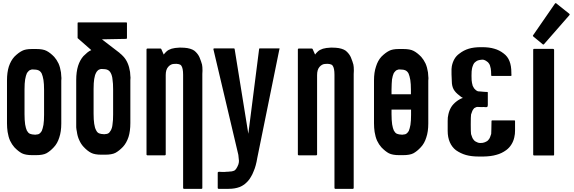

<svg xmlns="http://www.w3.org/2000/svg" viewBox="-20 -987 3644 1219"><path d="M369.1 -474.6Q369.1 -383.8 369.1 -203.1Q369.1 -151.4 356.4 -114.3Q344.7 -76.2 321.3 -51.8Q297.9 -26.4 274.4 -13.7Q252 -2 209 -2Q207 -2 205.1 -2Q203.1 -2 202.1 -2Q201.2 -2 199.2 -2Q195.3 -2 191.4 -2Q187.5 -2 184.6 -2Q142.6 -2 119.1 -13.7Q96.7 -25.4 71.3 -51.8Q55.7 -69.3 43.9 -93.8Q33.2 -118.2 28.3 -149.4Q26.4 -162.1 25.4 -175.8Q24.4 -189.5 24.4 -204.1Q24.4 -294.9 24.4 -476.6Q24.4 -527.3 36.1 -564.5Q48.8 -602.5 71.3 -627Q96.7 -652.3 120.1 -664.1Q141.6 -675.8 181.6 -675.8Q184.6 -675.8 186.5 -675.8Q188.5 -675.8 190.4 -675.8Q192.4 -675.8 193.4 -675.8Q194.3 -675.8 196.3 -675.8Q200.2 -675.8 204.1 -675.8Q208 -675.8 210.9 -675.8Q252.9 -675.8 275.4 -664.1Q298.8 -652.3 324.2 -626Q339.8 -608.4 351.6 -584Q362.3 -559.6 367.2 -527.3Q368.2 -514.6 369.1 -502Q369.1 -496.1 370.1 -491.2Q370.1 -483.4 369.1 -474.6ZM259.8 -416Q259.8 -435.5 258.8 -451.2Q256.8 -466.8 255.9 -479.5Q253.9 -492.2 251 -502Q248 -512.7 245.1 -519.5Q241.2 -527.3 236.3 -532.2Q231.4 -537.1 225.6 -540Q214.8 -544.9 205.1 -544.9Q196.3 -545.9 189.5 -545.9Q187.5 -545.9 185.5 -545.9Q183.6 -545.9 181.6 -545.9Q178.7 -544.9 175.8 -543.9Q172.9 -543 169.9 -542Q164.1 -539.1 159.2 -533.2Q154.3 -528.3 150.4 -521.5Q147.5 -514.6 144.5 -504.9Q141.6 -495.1 139.6 -482.4Q137.7 -470.7 136.7 -455.1Q135.7 -438.5 135.7 -419.9Q135.7 -400.4 135.7 -360.4Q135.7 -327.1 135.7 -261.7Q135.7 -243.2 136.7 -226.6Q138.7 -210.9 139.6 -197.3Q141.6 -184.6 144.5 -174.8Q147.5 -165 150.4 -158.2Q154.3 -151.4 159.2 -145.5Q164.1 -140.6 169.9 -137.7Q173.8 -135.7 183.6 -133.8Q193.4 -132.8 203.1 -131.8Q204.1 -131.8 206.1 -131.8Q207 -132.8 210 -132.8Q213.9 -133.8 218.8 -133.8Q224.6 -134.8 225.6 -135.7Q231.4 -138.7 236.3 -143.6Q241.2 -149.4 245.1 -155.3Q248 -163.1 251 -172.9Q253.9 -182.6 255.9 -194.3Q257.8 -207 258.8 -222.7Q259.8 -239.3 259.8 -257.8Q259.8 -310.5 259.8 -416Z M807.6 -477.5Q807.6 -386.7 807.6 -206.1Q807.6 -154.3 795.9 -117.2Q783.2 -79.1 760.7 -54.7Q736.3 -29.3 712.9 -16.6Q690.4 -4.9 647.5 -4.9Q645.5 -4.9 643.6 -4.9Q641.6 -4.9 640.6 -4.9Q639.6 -4.9 637.7 -4.9Q633.8 -4.9 629.9 -4.9Q626 -4.9 623 -4.9Q581.1 -4.9 558.6 -16.6Q535.2 -28.3 510.7 -54.7Q494.1 -72.3 483.4 -96.7Q471.7 -121.1 467.8 -152.3Q464.8 -165 463.9 -178.7Q463.9 -192.4 463.9 -207Q463.9 -297.9 463.9 -479.5Q463.9 -530.3 475.6 -568.4Q487.3 -605.5 509.8 -630.9Q522.5 -643.6 534.2 -653.3Q545.9 -663.1 559.6 -668.9Q530.3 -694.3 472.7 -745.1Q472.7 -745.1 472.7 -746.1Q472.7 -746.1 472.7 -747.1Q472.7 -777.3 472.7 -839.8Q472.7 -841.8 473.6 -843.8Q475.6 -844.7 477.5 -844.7Q579.1 -844.7 781.2 -844.7Q783.2 -844.7 785.2 -843.8Q786.1 -841.8 786.1 -839.8Q786.1 -808.6 786.1 -746.1Q786.1 -743.2 785.2 -742.2Q783.2 -740.2 781.2 -740.2Q730.5 -739.3 627 -737.3Q665 -709 740.2 -650.4Q740.2 -650.4 739.3 -650.4Q745.1 -646.5 751 -640.6Q756.8 -635.7 762.7 -628.9Q779.3 -611.3 790 -586.9Q800.8 -562.5 805.7 -530.3Q806.6 -517.6 807.6 -504.9Q808.6 -499 808.6 -494.1Q808.6 -486.3 807.6 -477.5ZM698.2 -418.9Q698.2 -437.5 697.3 -454.1Q696.3 -469.7 694.3 -482.4Q693.4 -495.1 690.4 -504.9Q687.5 -515.6 683.6 -522.5Q679.7 -530.3 674.8 -535.2Q669.9 -540 664.1 -543Q653.3 -547.9 644.5 -547.9Q634.8 -548.8 628.9 -548.8Q626 -548.8 624 -548.8Q622.1 -548.8 620.1 -548.8Q617.2 -547.9 614.3 -546.9Q611.3 -545.9 608.4 -544.9Q602.5 -542 597.7 -536.1Q592.8 -531.2 589.8 -524.4Q585.9 -517.6 583 -507.8Q580.1 -498 578.1 -485.4Q576.2 -473.6 575.2 -458Q574.2 -441.4 574.2 -422.9Q574.2 -403.3 574.2 -363.3Q574.2 -330.1 574.2 -264.6Q574.2 -245.1 575.2 -229.5Q577.1 -213.9 578.1 -201.2Q580.1 -187.5 583 -177.7Q585.9 -168 589.8 -161.1Q592.8 -154.3 597.7 -148.4Q602.5 -143.6 608.4 -140.6Q612.3 -138.7 622.1 -136.7Q632.8 -135.7 641.6 -134.8Q642.6 -134.8 644.5 -134.8Q646.5 -135.7 648.4 -135.7Q652.3 -136.7 657.2 -136.7Q663.1 -137.7 664.1 -138.7Q670.9 -141.6 674.8 -146.5Q679.7 -152.3 683.6 -159.2Q687.5 -166 690.4 -175.8Q693.4 -185.5 694.3 -197.3Q696.3 -210 697.3 -225.6Q698.2 -242.2 698.2 -260.7Q698.2 -313.5 698.2 -418.9Z M1264.6 -517.6Q1264.6 -276.4 1264.6 207Q1264.6 209 1263.7 210Q1261.7 211.9 1259.8 211.9Q1222.7 211.9 1147.5 211.9Q1145.5 211.9 1144.5 210Q1142.6 209 1142.6 207Q1142.6 -33.2 1142.6 -512.7Q1142.6 -533.2 1139.6 -547.9Q1136.7 -562.5 1130.9 -570.3Q1125 -578.1 1113.3 -580.1Q1101.6 -583 1083 -581.1Q1063.5 -580.1 1047.9 -562.5Q1032.2 -544.9 1032.2 -510.7Q1032.2 -342.8 1032.2 -5.9Q1032.2 -3.9 1030.3 -2.9Q1029.3 -1 1027.3 -1Q989.3 -1 915 -1Q913.1 -1 911.1 -2.9Q910.2 -3.9 910.2 -5.9Q910.2 -89.8 910.2 -256.8Q910.2 -395.5 910.2 -672.9Q910.2 -675.8 911.1 -676.8Q913.1 -678.7 915 -678.7Q943.4 -678.7 999 -678.7Q1000 -678.7 1002 -677.7Q1002.9 -676.8 1003.9 -675.8Q1008.8 -664.1 1019.5 -640.6Q1026.4 -650.4 1038.1 -661.1Q1048.8 -670.9 1069.3 -677.7Q1089.8 -683.6 1118.2 -684.6Q1124 -684.6 1129.9 -684.6Q1151.4 -684.6 1169.9 -681.6Q1207 -674.8 1222.7 -657.2Q1239.3 -640.6 1247.1 -622.1Q1257.8 -595.7 1262.7 -577.1Q1265.6 -564.5 1265.6 -538.1Q1265.6 -528.3 1264.6 -517.6Z M1753.9 -674.8Q1707 -444.3 1613.3 16.6Q1609.4 41 1603.5 62.5Q1597.7 84 1589.8 101.6Q1583 120.1 1573.2 135.7Q1564.5 151.4 1553.7 163.1Q1543 174.8 1530.3 184.6Q1516.6 194.3 1502 200.2Q1486.3 206.1 1468.8 209Q1451.2 211.9 1431.6 211.9Q1410.2 211.9 1368.2 211.9Q1365.2 211.9 1364.3 210.9Q1362.3 209 1362.3 207Q1362.3 174.8 1362.3 109.4Q1362.3 107.4 1363.3 106.4Q1364.3 105.5 1365.2 105.5Q1365.2 104.5 1367.2 104.5Q1368.2 103.5 1369.1 103.5Q1369.1 103.5 1387.7 104.5Q1407.2 105.5 1418.9 103.5Q1422.9 103.5 1426.8 103.5Q1430.7 102.5 1434.6 102.5Q1453.1 102.5 1466.8 96.7Q1480.5 89.8 1493.2 57.6Q1497.1 45.9 1497.1 34.2Q1496.1 22.5 1493.2 -3.9Q1440.4 -227.5 1335 -673.8Q1335 -674.8 1335 -675.8Q1335 -677.7 1335.9 -677.7Q1336.9 -678.7 1337.9 -679.7Q1338.9 -679.7 1339.8 -679.7Q1381.8 -679.7 1464.8 -679.7Q1465.8 -679.7 1467.8 -678.7Q1469.7 -677.7 1469.7 -675.8Q1499 -497.1 1556.6 -137.7Q1579.1 -317.4 1625 -674.8Q1625 -677.7 1626 -678.7Q1627.9 -679.7 1629.9 -679.7Q1669.9 -679.7 1751 -679.7Q1752 -679.7 1752.9 -679.7Q1753.9 -678.7 1754.9 -677.7Q1755.9 -677.7 1755.9 -675.8Q1754.9 -674.8 1753.9 -674.8Z M2225.6 -517.6Q2225.6 -276.4 2225.6 207Q2225.6 209 2224.6 210Q2222.7 211.9 2220.7 211.9Q2183.6 211.9 2108.4 211.9Q2106.4 211.9 2105.5 210Q2103.5 209 2103.5 207Q2103.5 -33.2 2103.5 -512.7Q2103.5 -533.2 2100.6 -547.9Q2097.7 -562.5 2091.8 -570.3Q2085.9 -578.1 2074.2 -580.1Q2062.5 -583 2043.9 -581.1Q2024.4 -580.1 2008.8 -562.5Q1993.2 -544.9 1993.2 -510.7Q1993.2 -342.8 1993.2 -5.9Q1993.2 -3.9 1991.2 -2.9Q1990.2 -1 1988.3 -1Q1950.2 -1 1876 -1Q1874 -1 1872.1 -2.9Q1871.1 -3.9 1871.1 -5.9Q1871.1 -89.8 1871.1 -256.8Q1871.1 -395.5 1871.1 -672.9Q1871.1 -675.8 1872.1 -676.8Q1874 -678.7 1876 -678.7Q1904.3 -678.7 1960 -678.7Q1960.9 -678.7 1962.9 -677.7Q1963.9 -676.8 1964.8 -675.8Q1969.7 -664.1 1980.5 -640.6Q1987.3 -650.4 1999 -661.1Q2009.8 -670.9 2030.3 -677.7Q2050.8 -683.6 2079.1 -684.6Q2085 -684.6 2090.8 -684.6Q2112.3 -684.6 2130.9 -681.6Q2168 -674.8 2183.6 -657.2Q2200.2 -640.6 2208 -622.1Q2218.8 -595.7 2223.6 -577.1Q2226.6 -564.5 2226.6 -538.1Q2226.6 -528.3 2225.6 -517.6Z M2699.2 -474.6Q2699.2 -383.8 2699.2 -203.1Q2699.2 -151.4 2686.5 -114.3Q2674.8 -76.2 2651.4 -51.8Q2627.9 -26.4 2604.5 -13.7Q2582 -2 2539.1 -2Q2537.1 -2 2535.2 -2Q2533.2 -2 2532.2 -2Q2531.2 -2 2529.3 -2Q2525.4 -2 2521.5 -2Q2517.6 -2 2514.6 -2Q2472.7 -2 2449.2 -13.7Q2426.8 -25.4 2401.4 -51.8Q2385.7 -69.3 2374 -93.8Q2363.3 -118.2 2358.4 -149.4Q2356.4 -162.1 2355.5 -175.8Q2354.5 -189.5 2354.5 -204.1Q2354.5 -294.9 2354.5 -476.6Q2354.5 -527.3 2367.2 -564.5Q2378.9 -602.5 2401.4 -627Q2426.8 -652.3 2450.2 -664.1Q2471.7 -675.8 2511.7 -675.8Q2514.6 -675.8 2516.6 -675.8Q2518.6 -675.8 2520.5 -675.8Q2522.5 -675.8 2523.4 -675.8Q2524.4 -675.8 2526.4 -675.8Q2530.3 -675.8 2534.2 -675.8Q2538.1 -675.8 2541 -675.8Q2583 -675.8 2605.5 -664.1Q2628.9 -652.3 2654.3 -626Q2669.9 -608.4 2681.6 -584Q2692.4 -559.6 2697.3 -527.3Q2698.2 -514.6 2699.2 -502Q2700.2 -496.1 2700.2 -491.2Q2700.2 -483.4 2699.2 -474.6ZM2465.8 -418.9Q2465.8 -409.2 2465.8 -388.7Q2506.8 -388.7 2588.9 -388.7Q2588.9 -397.5 2588.9 -416Q2588.9 -435.5 2587.9 -451.2Q2585.9 -466.8 2585 -479.5Q2583 -492.2 2580.1 -502Q2577.1 -512.7 2574.2 -519.5Q2570.3 -527.3 2565.4 -532.2Q2560.5 -537.1 2554.7 -540Q2543.9 -544.9 2534.2 -544.9Q2525.4 -545.9 2518.6 -545.9Q2516.6 -545.9 2514.6 -545.9Q2512.7 -545.9 2510.7 -545.9Q2507.8 -544.9 2504.9 -543.9Q2502 -543 2499 -542Q2493.2 -539.1 2488.3 -533.2Q2483.4 -528.3 2479.5 -521.5Q2476.6 -514.6 2473.6 -504.9Q2470.7 -495.1 2468.8 -482.4Q2467.8 -470.7 2466.8 -454.1Q2465.8 -438.5 2465.8 -418.9ZM2589.8 -257.8Q2589.8 -268.6 2589.8 -291Q2548.8 -291 2465.8 -291Q2465.8 -281.2 2465.8 -261.7Q2465.8 -243.2 2466.8 -226.6Q2468.8 -210.9 2469.7 -197.3Q2471.7 -184.6 2474.6 -174.8Q2477.5 -165 2480.5 -158.2Q2484.4 -151.4 2489.3 -145.5Q2494.1 -140.6 2500 -137.7Q2503.9 -135.7 2513.7 -133.8Q2523.4 -132.8 2533.2 -131.8Q2534.2 -131.8 2536.1 -131.8Q2537.1 -132.8 2540 -132.8Q2543.9 -133.8 2548.8 -133.8Q2554.7 -134.8 2555.7 -135.7Q2561.5 -138.7 2566.4 -143.6Q2571.3 -149.4 2575.2 -155.3Q2578.1 -163.1 2581.1 -172.9Q2584 -182.6 2585.9 -194.3Q2587.9 -207 2588.9 -223.6Q2589.8 -239.3 2589.8 -257.8Z M2827.1 -262.7Q2833 -288.1 2845.7 -308.6Q2858.4 -328.1 2877.9 -342.8Q2887.7 -350.6 2898.4 -356.4Q2908.2 -362.3 2918.9 -365.2Q2913.1 -368.2 2907.2 -372.1Q2902.3 -376 2896.5 -380.9Q2871.1 -399.4 2859.4 -420.9Q2848.6 -442.4 2848.6 -469.7Q2848.6 -471.7 2846.7 -514.6Q2845.7 -556.6 2848.6 -566.4Q2853.5 -591.8 2865.2 -612.3Q2877 -632.8 2896.5 -646.5Q2923.8 -668 2956.1 -677.7Q2988.3 -687.5 3033.2 -687.5Q3036.1 -687.5 3041 -687.5Q3085.9 -687.5 3118.2 -677.7Q3150.4 -668.9 3177.7 -647.5Q3203.1 -628.9 3214.8 -598.6Q3226.6 -569.3 3226.6 -525.4Q3226.6 -525.4 3226.6 -520.5Q3227.5 -515.6 3227.5 -508.8Q3227.5 -506.8 3225.6 -505.9Q3224.6 -504.9 3222.7 -504.9Q3182.6 -504.9 3104.5 -504.9Q3103.5 -504.9 3102.5 -504.9Q3100.6 -504.9 3100.6 -505.9Q3099.6 -506.8 3098.6 -506.8Q3098.6 -507.8 3098.6 -508.8Q3098.6 -522.5 3097.7 -534.2Q3096.7 -545.9 3095.7 -551.8Q3093.8 -562.5 3090.8 -571.3Q3087.9 -580.1 3082 -586.9Q3078.1 -592.8 3071.3 -596.7Q3065.4 -601.6 3058.6 -604.5Q3054.7 -606.4 3050.8 -607.4Q3046.9 -607.4 3042 -608.4Q3034.2 -607.4 3026.4 -606.4Q3019.5 -605.5 3014.6 -603.5Q3006.8 -600.6 3001 -595.7Q2995.1 -591.8 2990.2 -585.9Q2985.4 -579.1 2982.4 -570.3Q2978.5 -561.5 2976.6 -550.8Q2973.6 -539.1 2973.6 -505.9Q2973.6 -471.7 2976.6 -460.9Q2978.5 -450.2 2981.4 -441.4Q2985.4 -432.6 2990.2 -425.8Q2995.1 -419.9 3001 -415Q3006.8 -410.2 3014.6 -407.2Q3016.6 -407.2 3029.3 -406.2Q3041 -405.3 3050.8 -404.3Q3060.5 -404.3 3065.4 -403.3Q3070.3 -403.3 3072.3 -403.3Q3074.2 -403.3 3076.2 -402.3Q3077.1 -401.4 3077.1 -399.4Q3077.1 -373 3077.1 -320.3Q3077.1 -319.3 3076.2 -314.5Q3075.2 -309.6 3074.2 -308.6Q3071.3 -306.6 3065.4 -306.6Q3059.6 -307.6 3049.8 -307.6Q3040 -306.6 3024.4 -307.6Q3008.8 -308.6 3005.9 -307.6Q2999 -304.7 2995.1 -302.7Q2991.2 -301.8 2986.3 -294.9Q2980.5 -288.1 2977.5 -279.3Q2973.6 -270.5 2970.7 -259.8Q2968.8 -248 2968.8 -197.3Q2968.8 -146.5 2970.7 -135.7Q2973.6 -125 2977.5 -116.2Q2980.5 -107.4 2986.3 -100.6Q2990.2 -94.7 2997.1 -89.8Q3003.9 -85.9 3010.7 -83Q3014.6 -81.1 3019.5 -80.1Q3023.4 -79.1 3028.3 -79.1Q3037.1 -79.1 3044.9 -80.1Q3051.8 -81.1 3058.6 -84Q3065.4 -86.9 3072.3 -90.8Q3079.1 -95.7 3083 -101.6Q3088.9 -108.4 3091.8 -117.2Q3095.7 -126 3098.6 -136.7Q3098.6 -141.6 3099.6 -166Q3100.6 -189.5 3100.6 -218.8Q3100.6 -219.7 3100.6 -219.7Q3101.6 -220.7 3102.5 -221.7Q3102.5 -222.7 3103.5 -222.7Q3104.5 -222.7 3106.4 -222.7Q3152.3 -222.7 3245.1 -222.7Q3247.1 -222.7 3249 -221.7Q3250 -219.7 3250 -218.8Q3250 -198.2 3250 -158.2Q3250 -147.5 3249 -136.7Q3247.1 -125 3245.1 -114.3Q3239.3 -88.9 3226.6 -69.3Q3213.9 -48.8 3194.3 -34.2Q3165 -12.7 3130.9 -3.9Q3097.7 5.9 3048.8 6.8Q3045.9 6.8 3041 6.8Q3037.1 6.8 3032.2 6.8Q3031.2 6.8 3028.3 6.8Q3026.4 6.8 3023.4 6.8Q3021.5 6.8 3020.5 6.8Q2972.7 6.8 2938.5 -2.9Q2904.3 -12.7 2875 -33.2Q2849.6 -52.7 2835.9 -84Q2822.3 -115.2 2822.3 -156.2Q2822.3 -177.7 2822.3 -218.8Q2822.3 -229.5 2823.2 -241.2Q2825.2 -252 2827.1 -262.7Z M3498 -670.9Q3498 -586.9 3498 -419.9Q3498 -281.2 3498 -4.9Q3498 -2.9 3497.1 -1Q3495.1 0 3493.2 0Q3452.1 0 3370.1 0Q3368.2 0 3367.2 -1Q3365.2 -2.9 3365.2 -4.9Q3365.2 -88.9 3365.2 -255.9Q3365.2 -394.5 3365.2 -671.9Q3365.2 -673.8 3367.2 -675.8Q3368.2 -676.8 3370.1 -676.8Q3411.1 -676.8 3492.2 -676.8Q3494.1 -676.8 3496.1 -674.8Q3498 -672.9 3498 -670.9ZM3596.7 -896.5Q3596.7 -894.5 3596.7 -893.6Q3595.7 -892.6 3595.7 -891.6Q3541 -830.1 3433.6 -706.1Q3432.6 -705.1 3431.6 -705.1Q3429.7 -704.1 3429.7 -704.1Q3428.7 -704.1 3427.7 -704.1Q3426.8 -704.1 3426.8 -705.1Q3406.2 -721.7 3365.2 -755.9Q3364.3 -757.8 3363.3 -759.8Q3363.3 -759.8 3363.3 -760.7Q3363.3 -761.7 3364.3 -762.7Q3411.1 -830.1 3503.9 -964.8Q3504.9 -965.8 3505.9 -966.8Q3507.8 -966.8 3508.8 -966.8Q3508.8 -966.8 3510.7 -966.8Q3511.7 -966.8 3512.7 -964.8Q3540 -943.4 3594.7 -899.4Q3594.7 -899.4 3595.7 -897.5Q3596.7 -896.5 3596.7 -896.5Z"/></svg>

Font: Typeface
Style: Regular
Weight: 400
Version: Version 1.0